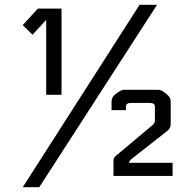

<svg xmlns="http://www.w3.org/2000/svg" viewBox="-20 -736 816 802"><path d="M636 -716 144 46H75L563 -716ZM138 -700H237V-340H173V-653L116 -591L75 -631ZM454 -1V-59Q454 -71 455.5 -74.5Q457 -78 464 -85L619 -215Q627 -223 627 -231V-290Q627 -298 622 -302Q617 -306 606 -306H527Q516 -306 511 -302Q506 -298 506 -290V-276H446V-311Q446 -329 459 -340L472 -350Q489 -361 498 -361H640Q653 -361 667 -350L679 -340Q693 -329 693 -311V-216Q693 -202 681 -191L527 -70Q519 -62 519 -56H701V-1Z"/></svg>

Font: Electrolize
Style: Regular
Weight: 400
Designer: Valery Zaveryaev
Foundry: Cyreal (www.cyreal.org)
Version: Version 1.002